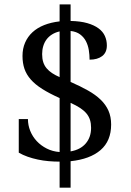

<svg xmlns="http://www.w3.org/2000/svg" viewBox="-20 -780 599 879"><path d="M303.2 -684.1Q348.1 -683.1 379.6 -674.1Q411.1 -665 431.2 -650.1Q451.2 -635.3 460.2 -615.2Q469.2 -595.2 469.2 -571.8Q469.2 -539.6 447.8 -523.2Q426.3 -506.8 390.1 -506.8Q390.1 -528.8 386.5 -551Q382.8 -573.2 373.3 -591.6Q363.8 -609.9 346.7 -622.6Q329.6 -635.3 303.2 -638.2V-404.8Q348.1 -385.3 382.8 -365.7Q417.5 -346.2 440.9 -323.5Q464.4 -300.8 476.6 -273.2Q488.8 -245.6 488.8 -210Q488.8 -134.8 440.4 -93Q392.1 -51.3 303.2 -42V79.1H252.9V-40Q228 -40 202.6 -42.2Q177.2 -44.4 153.1 -49.6Q128.9 -54.7 106.7 -62.5Q84.5 -70.3 65.9 -81.1V-234.9H107.9Q107.9 -207 118.4 -180.9Q128.9 -154.8 148.2 -134Q167.5 -113.3 194.1 -99.9Q220.7 -86.4 252.9 -84V-331.1Q206.1 -352.1 173.6 -372.6Q141.1 -393.1 121.1 -415.8Q101.1 -438.5 92 -464.8Q83 -491.2 83 -523.9Q83 -557.6 95 -585Q106.9 -612.3 128.9 -632.6Q150.9 -652.8 182.4 -665.3Q213.9 -677.7 252.9 -682.1V-759.8H303.2ZM397 -194.8Q397 -214.8 392.1 -230.7Q387.2 -246.6 376 -260.3Q364.7 -273.9 346.9 -285.6Q329.1 -297.4 303.2 -309.1V-86.9Q348.1 -94.7 372.6 -123.3Q397 -151.9 397 -194.8ZM172.9 -532.2Q172.9 -511.2 178 -495.4Q183.1 -479.5 193.4 -467.3Q203.6 -455.1 218.5 -445.3Q233.4 -435.5 252.9 -426.8V-636.2Q233.4 -631.8 218.3 -622.3Q203.1 -612.8 193.1 -599.4Q183.1 -585.9 178 -568.8Q172.9 -551.8 172.9 -532.2Z"/></svg>

Font: Fasthand
Style: Regular
Weight: 400
Designer: Danh Hong
Foundry: Danh Hong
Version: Version 1.01 May 24, 2012, initial release